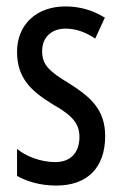

<svg xmlns="http://www.w3.org/2000/svg" viewBox="-20 -567 379 597"><path d="M307 -144C307 -226 262 -265 196 -307C133 -345 111 -365 111 -408C111 -450 139 -478 184 -478C217 -478 248 -466 276 -447L306 -512C269 -535 229 -547 183 -547C94 -547 33 -491 33 -406C33 -323 78 -283 145 -242C205 -208 227 -183 227 -141C227 -92 199 -63 152 -63C108 -63 62 -80 33 -104V-20C63 -3 105 10 155 10C251 10 307 -45 307 -144Z"/></svg>

Font: Noto Sans Arabic ExtCond
Style: Regular
Weight: 400
Width: 2
Designer: Monotype Design Team, Nadine Chahine, Nizar Qandah and Khaled Hosny
Foundry: Monotype Imaging Inc.
Version: Version 2.012